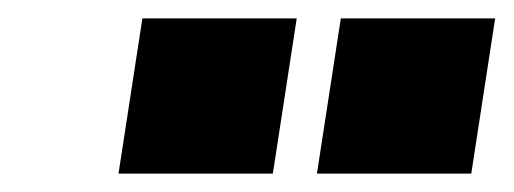

<svg xmlns="http://www.w3.org/2000/svg" viewBox="-20 -763 559 209"><path d="M109 -574ZM325 -574 351 -743H519L493 -574ZM109 -574 135 -743H303L277 -574Z"/></svg>

Font: Winston Black
Style: Italic
Weight: 900
Italic angle: -9°
Designer: Original fonts by Vernon Adams / Changes by Cristiano Sobral
Foundry: VOriginal fonts by Vernon Adams / Changes by Cristiano Sobral
Version: Version 2.503;July 17, 2020;FontCreator 13.0.0.2655 64-bit